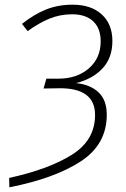

<svg xmlns="http://www.w3.org/2000/svg" viewBox="-20 -714 538 820"><path d="M460 -539Q460 -467 418 -422Q376 -377 305 -359Q365 -353 400.5 -320Q436 -287 436 -224Q436 -97 324.5 -24.5Q213 48 20 86L19 46Q191 8 288.5 -54Q386 -116 386 -223Q386 -340 229 -337L166 -336L178 -378H229Q309 -378 359.5 -422Q410 -466 410 -537Q410 -593 378 -623Q346 -653 288 -653Q237 -653 191.5 -634.5Q146 -616 98 -581L74 -612Q127 -654 178 -674Q229 -694 290 -694Q369 -694 414.5 -652.5Q460 -611 460 -539Z"/></svg>

Font: Fira Sans ExtraLight
Style: Italic
Weight: 275
Italic angle: -8°
Designer: Carrois Corporate & Edenspiekermann AG
Foundry: Carrois Corporate GbR & Edenspiekermann AG
Version: Version 4.203